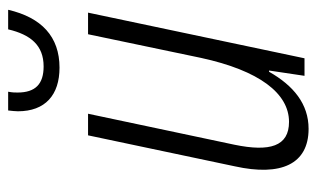

<svg xmlns="http://www.w3.org/2000/svg" viewBox="-173 -594 777 471"><g transform="rotate(-90 215.5 -358.5)"><path d="M285 -601C361 -601 408 -645 427 -727H379C366 -672 340 -640 288 -640C245 -640 224 -660 224 -704C224 -711 224 -716 226 -727H180C179 -717 178 -710 178 -703C178 -636 218 -601 285 -601ZM135 10C196 10 241 -27 275 -87H278L265 0H308L420 -531H367L309 -254C278 -111 222 -38 152 -38C92 -38 78 -85 96 -172L172 -531H119L43 -171C18 -58 48 10 135 10Z"/></g></svg>

Font: Noto Sans Condensed Light
Style: Italic
Weight: 300
Width: 3
Italic angle: -12°
Designer: Monotype Design Team
Foundry: Monotype Imaging Inc.
Version: Version 2.013